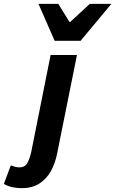

<svg xmlns="http://www.w3.org/2000/svg" viewBox="-148 -782 599 998"><path d="M-35 196Q-60 196 -83.5 191Q-107 186 -128 174L-92 78Q-81 82 -70 85Q-59 88 -47 88Q-21 88 -8.5 69.5Q4 51 14 10L115 -496H252L149 16Q139 66 117 106.5Q95 147 57.5 171.5Q20 196 -35 196ZM136 -570 52 -762H155L213 -668H217L319 -762H431L271 -570Z"/></svg>

Font: Source Sans 3 ExtraLight
Style: Bold Italic
Weight: 700
Italic angle: -11°
Version: Version 3.052;hotconv 1.1.0;makeotfexe 2.6.0